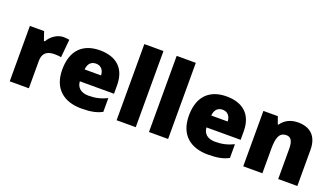

<svg xmlns="http://www.w3.org/2000/svg" viewBox="-67 -1276 3135 1801"><g transform="rotate(20 1500.5 -375.0)"><path d="M400 -563C337 -563 277 -519 247 -465H238L208 -553H66V0H257V-272C257 -372 328 -383 376 -383C411 -383 428 -380 441 -377L458 -557C447 -559 421 -563 400 -563Z M764 -563C601 -563 491 -472 491 -273C491 -76 615 10 782 10C878 10 936 -3 989 -31V-168C928 -139 874 -126 805 -126C727 -126 687 -167 684 -225H1025V-310C1025 -479 925 -563 764 -563ZM771 -433C823 -433 851 -394 852 -345H688C693 -406 726 -433 771 -433Z M1324 0V-760H1133V0Z M1647 0V-760H1456V0Z M2028 -563C1865 -563 1755 -472 1755 -273C1755 -76 1879 10 2046 10C2142 10 2200 -3 2253 -31V-168C2192 -139 2138 -126 2069 -126C1991 -126 1951 -167 1948 -225H2289V-310C2289 -479 2189 -563 2028 -563ZM2035 -433C2087 -433 2115 -394 2116 -345H1952C1957 -406 1990 -433 2035 -433Z M2743 -563C2665 -563 2609 -532 2574 -480H2567L2541 -553H2397V0H2588V-242C2588 -352 2607 -413 2679 -413C2726 -413 2746 -375 2746 -302V0H2937V-360C2937 -502 2857 -563 2743 -563Z"/></g></svg>

Font: Noto Sans Malayalam Black
Style: Regular
Weight: 900
Designer: Jelle Bosma - Monotype Design Team
Foundry: Monotype Imaging Inc.
Version: Version 2.104